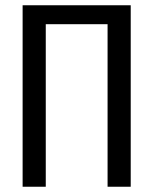

<svg xmlns="http://www.w3.org/2000/svg" viewBox="-20 -710 583 730"><path d="M477 -690V0H389V-618H154V0H66V-690Z"/></svg>

Font: exo2condensed_r
Style: Regular
Weight: 400
Width: 3
Designer: Natanael Gama
Version: Version 1.001;PS 001.001;hotconv 1.0.70;makeotf.lib2.5.58329